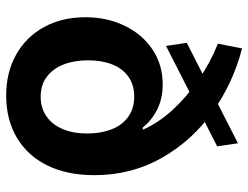

<svg xmlns="http://www.w3.org/2000/svg" viewBox="-110 -676 797 616"><g transform="rotate(90 288.0 -367.5)"><path d="M126.8 -502.1 117 -568.8 439.2 -732.9 449 -666.2ZM34.8 -243.2Q34.8 -313.1 62.3 -369.8Q89.8 -426.5 138.7 -459Q187.6 -491.5 250 -491.5Q295.9 -491.5 331.1 -473.7Q366.4 -455.8 388.4 -427.6H395.8Q373.8 -477.4 333 -522.3Q292.1 -567.3 237.2 -605.3Q182.3 -643.4 119.6 -668.6L134.8 -746Q243.6 -718.4 336.1 -653.3Q428.7 -588.3 485.1 -490.2Q541.5 -392.1 541.5 -271.8Q541.5 -185.7 510.7 -122.2Q479.9 -58.7 421.9 -24Q363.9 10.7 285.9 10.7Q211.6 10.7 154.5 -21.4Q97.4 -53.6 66.1 -111.2Q34.8 -168.8 34.8 -243.2ZM407.8 -249.3Q407.8 -291.7 395 -326Q382.2 -360.3 355.3 -380.2Q328.4 -400.1 289.8 -400.1Q251.9 -400.1 225.6 -381.5Q199.4 -362.9 186.2 -329.5Q173 -296 173 -251.9Q173 -208 186.3 -173.6Q199.7 -139.3 225.9 -119.6Q252.1 -100 289.8 -100Q326.4 -100 353.1 -118.8Q379.9 -137.6 393.8 -171.3Q407.8 -205.1 407.8 -249.3Z"/></g></svg>

Font: WEMIX Pretendard Variable
Style: Regular
Weight: 400
Designer: Base glyphs from Inter by Rasmus Andersson; Hangeul glyphs from Noto Sans CJK(Source Han Sans) by Jang Soo-young and Kan
Foundry: Kil Hyung-jin
Version: Version 1.000;Glyphs 3.2 (3208)